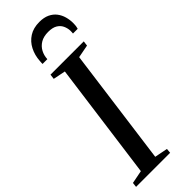

<svg xmlns="http://www.w3.org/2000/svg" viewBox="-328 -1002 1020 1020"><g transform="rotate(-45 182.0 -491.5)"><path d="M-8.5 0 -5.5 -26.5 68.5 -41 157.5 -701 88 -715 91.5 -743H341.5L338 -715L265 -701L176.5 -41L250 -26.5L247.5 0ZM247.5 -983Q281.5 -983 305.2 -971.8Q329 -960.5 343.5 -941.5Q358 -922.5 364.5 -899Q371 -875.5 371 -851Q371 -838.5 369.8 -829.8Q368.5 -821 366 -813H330.5Q331 -817 331.2 -821.2Q331.5 -825.5 331.5 -834.5Q330.5 -854.5 322 -872.2Q313.5 -890 294.8 -901.2Q276 -912.5 243.5 -912.5Q209 -912.5 186 -898.8Q163 -885 151 -862.2Q139 -839.5 138 -813H102Q102 -819 102.2 -823.2Q102.5 -827.5 103 -834.5Q105.5 -875.5 122.8 -909.2Q140 -943 171.2 -963Q202.5 -983 247.5 -983Z"/></g></svg>

Font: Merriweather 96pt
Style: Italic
Weight: 400
Italic angle: -7.8°
Version: Version 2.101